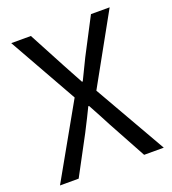

<svg xmlns="http://www.w3.org/2000/svg" viewBox="-134 -835 841 937"><g transform="rotate(-20 286.5 -367.0)"><path d="M17 0 231 -379 31 -734H133L233 -546Q241 -532 259.5 -497Q278 -462 291 -439H295Q337 -526 347 -546L445 -734H542L342 -374L556 0H454L346 -198Q324 -241 283 -316H279Q258 -272 220 -198L114 0Z"/></g></svg>

Font: Noto Sans SC
Style: Regular
Weight: 400
Designer: Ryoko NISHIZUKA  (kana, bopomofo & ideographs); Paul D. Hunt (Latin, Greek & Cyrillic); Sandoll Communications , Soo-you
Foundry: Adobe
Version: Version 2.002;hotconv 1.0.116;makeotfexe 2.5.65601